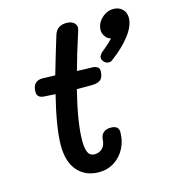

<svg xmlns="http://www.w3.org/2000/svg" viewBox="-103 -760 752 844"><g transform="rotate(-15 273.0 -337.5)"><path d="M380 -145Q380 -106 363 -72.5Q346 -39 315 -19Q284 1 245 1Q184 1 148 -39.5Q112 -80 112 -155Q112 -236 148 -380L97 -383Q65 -385 65 -412Q65 -462 112 -462Q128 -462 168 -460Q199 -567 220 -634Q233 -670 275 -670Q295 -670 307 -660.5Q319 -651 319 -637Q319 -634 317 -626Q282 -518 265 -454Q305 -452 328 -452Q366 -452 366 -428Q366 -400 353 -388.5Q340 -377 313 -377H244Q208 -233 208 -151Q208 -116 216.5 -98Q225 -80 246 -80Q267 -80 281.5 -94Q296 -108 297 -137Q299 -154 310.5 -164.5Q322 -175 344 -175Q380 -175 380 -145ZM546 -622Q546 -585 514 -543Q482 -501 431 -463Q430 -462 424.5 -458Q419 -454 412 -454Q399 -454 390 -463Q381 -472 381 -483Q381 -489 384.5 -494Q388 -499 392 -504Q398 -509 416.5 -524.5Q435 -540 447 -554Q433 -556 422.5 -570Q412 -584 412 -600Q412 -630 436 -653Q460 -676 490 -676Q514 -676 530 -661Q546 -646 546 -622Z"/></g></svg>

Font: Mali Medium
Style: Italic
Weight: 500
Italic angle: -10°
Version: Version 1.000; ttfautohint (v1.6)